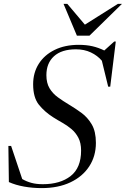

<svg xmlns="http://www.w3.org/2000/svg" viewBox="-20 -955 646 985"><path d="M472 -222Q472 -154 437.8 -101.5Q403.5 -49 341 -19.5Q278.5 10 193.5 10Q147 10 103.5 2.2Q60 -5.5 25.5 -21L23 -206.5H37L94 -36.5Q116.5 -23.5 141.5 -16.8Q166.5 -10 199.5 -10Q289 -10 342.5 -52Q396 -94 396 -182.5Q396 -221.5 382.2 -248Q368.5 -274.5 346.5 -293Q324.5 -311.5 299.5 -325.5Q274.5 -339.5 252.5 -353.5Q208.5 -381.5 179.2 -418.2Q150 -455 150 -522.5Q150 -582 178.8 -627.5Q207.5 -673 260.2 -699Q313 -725 384 -725Q422.5 -725 454 -717.8Q485.5 -710.5 515 -696L566 -742H574L545.5 -510.5H535L502.5 -643.5Q480 -670 446.2 -686Q412.5 -702 369.5 -702Q296 -702 257 -666.5Q218 -631 218 -569.5Q218 -529 234.2 -502Q250.5 -475 277 -455.8Q303.5 -436.5 334.5 -418Q365.5 -399.5 397.2 -376.5Q429 -353.5 450.5 -317.2Q472 -281 472 -222ZM605.5 -935 439 -772H374.5L306 -935H325.5L415.5 -828.5L584.5 -935Z"/></svg>

Font: Newsreader Display
Style: Italic
Weight: 400
Italic angle: -17°
Designer: Hugues Gentile
Foundry: Production Type
Version: Version 1.001